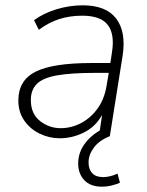

<svg xmlns="http://www.w3.org/2000/svg" viewBox="-20 -512 554 722"><path d="M205 8Q165 8 129 -9.5Q93 -27 71 -59Q49 -91 49 -134Q49 -210 114 -242.5Q179 -275 324 -275H395L401 -315Q412 -383 385.5 -418Q359 -453 289 -453Q243 -453 203.5 -440.5Q164 -428 126 -400L108 -436Q143 -462 192 -477Q241 -492 291 -492Q379 -492 417 -442Q455 -392 441 -302L393 0H352L364 -80Q339 -35 295 -13.5Q251 8 205 8ZM208 -30Q248 -30 284.5 -49Q321 -68 347 -104Q373 -140 381 -191L389 -238H340Q247 -238 194 -228.5Q141 -219 118.5 -196.5Q96 -174 96 -136Q96 -84 130.5 -57Q165 -30 208 -30ZM363 190Q320 190 297 165.5Q274 141 274 103Q274 59 302.5 23.5Q331 -12 375 -31L393 0Q353 16 333 43Q313 70 313 99Q313 124 326.5 139Q340 154 368 154Q393 154 422 141L431 175Q421 180 402 185Q383 190 363 190Z"/></svg>

Font: Nunito Sans ExtraLight
Style: Italic
Weight: 200
Italic angle: -9°
Designer: Vernon Adams
Foundry: Vernon Adams
Version: Version 3.006; ttfautohint (v1.8.3)